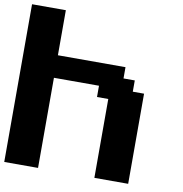

<svg xmlns="http://www.w3.org/2000/svg" viewBox="-93 -962 998 1049"><g transform="rotate(10 406.0 -437.5)"><path d="M500 0H687.5V-500H625V-562.5H562.5V-625H187.5V-875H0V0H187.5V-500H437.5V-437.5H500Z"/></g></svg>

Font: Faithful 32x
Style: Semibold
Weight: 400
Foundry: Faithful Resource Pack
Version: Version 1.0; January 27, 2023